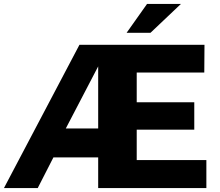

<svg xmlns="http://www.w3.org/2000/svg" viewBox="-20 -949 1110 969"><path d="M1021.5 -141V0H475.5V-154.5H249.5L170.5 0H0L381 -723H1012L1011 -583H670V-433H960.5V-294.5H670V-141ZM475.5 -300.5V-614L312 -300.5ZM722 -929H893L739.5 -783.5H619Z"/></svg>

Font: Public Sans ExtraBold
Style: Regular
Weight: 800
Designer: The Public Sans Project Authors: Dan O. Williams and USWDS (Libre Franklin designed by Pablo Impallari and Rodrigo Fuenz
Version: Version 1.007